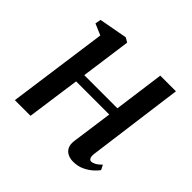

<svg xmlns="http://www.w3.org/2000/svg" viewBox="-141 -692 850 850"><g transform="rotate(45 284.0 -267.0)"><path d="M459.5 -80.5Q457.5 -62 462 -54.2Q466.5 -46.5 473.5 -46.5Q482.5 -46.5 494 -52.5Q505.5 -58.5 520.5 -73.5L532 -51Q525 -40.5 509 -26Q493 -11.5 470 -0.5Q447 10.5 418 10.5Q399 10.5 384 3.2Q369 -4 361.2 -19.5Q353.5 -35 357 -59.5L383.5 -250.5H176L141 0H43L108 -470L55 -492.5L60 -519.5L193.5 -544L214.5 -531.5L182 -295.5H389.5L421.5 -532H519.5Z"/></g></svg>

Font: Merriweather 72pt
Style: Italic
Weight: 400
Italic angle: -7.8°
Version: Version 2.101